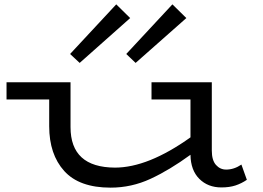

<svg xmlns="http://www.w3.org/2000/svg" viewBox="-20 -849 1210 882"><path d="M1114 -23Q1089 -6 1061.5 3Q1034 12 997 12Q935 12 895.5 -27.5Q856 -67 855 -138Q759 -68 671.5 -27.5Q584 13 488 13Q344 13 275 -63.5Q206 -140 206 -269V-392H10V-471H304V-265Q304 -80 508 -79Q660 -79 855 -218V-392H676V-471H953V-157Q953 -113 972 -91.5Q991 -70 1019 -70Q1055 -70 1089 -93ZM302 -601 514 -829 578 -766 346 -560ZM560 -601 772 -829 836 -766 603 -560Z"/></svg>

Font: BioRhyme Expanded
Style: Regular
Weight: 400
Width: 7
Designer: Aoife Mooney
Foundry: Aoife Mooney Type
Version: Version 1.001